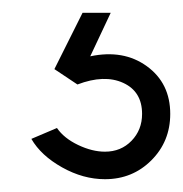

<svg xmlns="http://www.w3.org/2000/svg" viewBox="-20 -20 286 300"><path d="M144 260Q110 260 77 241.5Q44 223 29 197L69 180Q80 196 102 206.5Q124 217 144 217Q169 217 185.5 200Q202 183 202 158Q202 123 172.5 109.5Q143 96 101 112L65 88L109 0H153L121 68Q173 57 209.5 83.5Q246 110 246 158Q246 201 216.5 230.5Q187 260 144 260Z"/></svg>

Font: Oakes Grotesk
Style: Regular
Weight: 400
Designer: Samuel Oakes
Foundry: Samuel Oakes
Version: Version 1.000;PS 001.000;hotconv 1.0.88;makeotf.lib2.5.64775